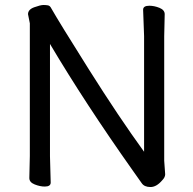

<svg xmlns="http://www.w3.org/2000/svg" viewBox="-20 -734 778 773"><path d="M585.9 19Q561 19 550.5 3.4Q540 -12.2 514.2 -47.9Q323.2 -317.9 181.2 -557.1V-105L184.1 1Q184.1 17.1 160.2 17.1Q141.1 17.1 119.6 8.5Q98.1 0 98.1 -17.1L100.1 -106V-640.1L92.8 -676.8Q92.8 -695.8 117.9 -704.8Q143.1 -713.9 154.8 -713.9Q165 -713.9 173.1 -712.4Q181.2 -710.9 186 -701.2Q217.8 -645 338.4 -453.6Q459 -262.2 560.1 -123V-588.9L556.2 -694.8Q556.2 -710.9 581.1 -710.9Q601.1 -710.9 622.1 -702.4Q643.1 -693.8 643.1 -676.8L641.1 -587.9V-86.9L645 -32.2Q645 -20 632.8 -7.8Q609.9 19 585.9 19Z"/></svg>

Font: LXGW WenKai Screen
Style: Regular
Weight: 400
Designer: LXGW / Fontworks Inc.
Foundry: LXGW / Fontworks Inc.
Version: Version 1.510;January 18,2025